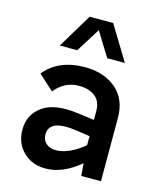

<svg xmlns="http://www.w3.org/2000/svg" viewBox="-114 -831 766 923"><g transform="rotate(15 269.5 -370.0)"><path d="M276 -699 201 -579H114L217 -750H334L438 -579H350ZM260 -510Q353 -510 413.5 -459.5Q474 -409 474 -314V0H376L371 -62Q285 10 199 10Q132 10 88.5 -33Q45 -76 45 -143Q45 -217 104.5 -260Q164 -303 282 -287L365 -276V-321Q365 -369 334 -392.5Q303 -416 255 -416Q182 -416 135 -356L59 -425Q128 -510 260 -510ZM158 -149Q158 -121 176.5 -104.5Q195 -88 225 -88Q289 -88 365 -150V-195L299 -205Q158 -226 158 -149Z"/></g></svg>

Font: Orkney Medium
Style: Regular
Weight: 500
Designer: Samuel Oakes and Alfredo Marco Pradil
Foundry: Alfredo Marco Pradil
Version: 1.0; ttfautohint (v1.5)